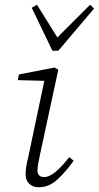

<svg xmlns="http://www.w3.org/2000/svg" viewBox="-20 -778 417 810"><path d="M88 -42Q88 -59 91 -76.5Q94 -94 100 -119L167 -437L55 -440L60 -464L210 -493L226 -484L149 -127Q145 -108 141.5 -89.5Q138 -71 138 -59Q138 -31 167 -31Q207 -31 272 -115L291 -100Q258 -54 222.5 -21Q187 12 143 12Q119 12 103.5 -2.5Q88 -17 88 -42ZM136 -758 222 -620 360 -758 377 -742 226 -564H201L114 -745Z"/></svg>

Font: Source Serif 4 SmText Light
Style: Italic
Weight: 300
Italic angle: -12°
Designer: Frank Grießhammer
Foundry: Adobe
Version: Version 4.005;hotconv 1.1.0;makeotfexe 2.6.0